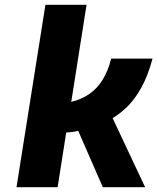

<svg xmlns="http://www.w3.org/2000/svg" viewBox="-20 -783 658 803"><path d="M49 0 170 -763H342L278 -357Q320 -367 353 -389.5Q386 -412 409 -449Q432 -486 445 -538H618Q598 -464 570 -414.5Q542 -365 511 -335.5Q480 -306 451 -289L587 0H410L307 -236Q296 -233 281.5 -231Q267 -229 257 -229L221 0Z"/></svg>

Font: Exo Thin ExtraBold
Style: Italic
Weight: 800
Italic angle: -9°
Version: Version 2.000